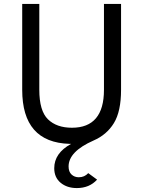

<svg xmlns="http://www.w3.org/2000/svg" viewBox="-20 -720 729 977"><path d="M371 237Q321 237 288.5 210Q256 183 256 136Q256 59 342 12H334Q93 5 93 -263V-700H180V-263Q180 -156 224 -113Q268 -70 346 -70Q509 -70 509 -263V-700H596V-263Q596 -153 559.5 -93.5Q523 -34 456 -5Q329 51 329 127Q329 154 344 168Q359 182 381 182Q410 182 429 161L474 194Q435 237 371 237Z"/></svg>

Font: Overpass
Style: Regular
Weight: 400
Designer: Delve Withrington, Thomas Jockin
Foundry: Delve Fonts
Version: Version 3.000;DELV;Overpass